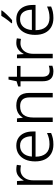

<svg xmlns="http://www.w3.org/2000/svg" viewBox="1003 -1809 816 2862"><g transform="rotate(-90 1411.0 -378.0)"><path d="M316 -543Q334 -543 352 -541Q370 -539 385 -535L376 -473Q361 -477 345 -479Q329 -481 312 -481Q266 -481 230 -457.5Q194 -434 174 -391Q154 -348 154 -290V0H87V-533H143L150 -434H154Q176 -479 216.5 -511Q257 -543 316 -543Z M670 -543Q739 -543 786 -512Q833 -481 857.5 -426.5Q882 -372 882 -300V-256H506Q507 -155 554.5 -101.5Q602 -48 690 -48Q740 -48 778 -57Q816 -66 859 -85V-24Q819 -7 779.5 1.5Q740 10 687 10Q609 10 552.5 -22.5Q496 -55 466 -116Q436 -177 436 -262Q436 -346 464 -409Q492 -472 544.5 -507.5Q597 -543 670 -543ZM670 -487Q600 -487 557.5 -441Q515 -395 508 -311H811Q811 -389 776.5 -438Q742 -487 670 -487Z M1268 -543Q1360 -543 1408.5 -496.5Q1457 -450 1457 -348V0H1390V-344Q1390 -416 1357.5 -451Q1325 -486 1259 -486Q1171 -486 1130.5 -435.5Q1090 -385 1090 -286V0H1023V-533H1077L1087 -448H1091Q1107 -477 1132.5 -498.5Q1158 -520 1192 -531.5Q1226 -543 1268 -543Z M1786 -46Q1807 -46 1827.5 -49.5Q1848 -53 1862 -58V-5Q1847 1 1823.5 5.5Q1800 10 1776 10Q1732 10 1699.5 -5.5Q1667 -21 1649 -56.5Q1631 -92 1631 -151V-480H1553V-515L1631 -539L1656 -659H1698V-533H1859V-480H1698V-153Q1698 -100 1720.5 -73Q1743 -46 1786 -46Z M2202 -543Q2220 -543 2238 -541Q2256 -539 2271 -535L2262 -473Q2247 -477 2231 -479Q2215 -481 2198 -481Q2152 -481 2116 -457.5Q2080 -434 2060 -391Q2040 -348 2040 -290V0H1973V-533H2029L2036 -434H2040Q2062 -479 2102.5 -511Q2143 -543 2202 -543Z M2556 -543Q2625 -543 2672 -512Q2719 -481 2743.5 -426.5Q2768 -372 2768 -300V-256H2392Q2393 -155 2440.5 -101.5Q2488 -48 2576 -48Q2626 -48 2664 -57Q2702 -66 2745 -85V-24Q2705 -7 2665.5 1.5Q2626 10 2573 10Q2495 10 2438.5 -22.5Q2382 -55 2352 -116Q2322 -177 2322 -262Q2322 -346 2350 -409Q2378 -472 2430.5 -507.5Q2483 -543 2556 -543ZM2556 -487Q2486 -487 2443.5 -441Q2401 -395 2394 -311H2697Q2697 -389 2662.5 -438Q2628 -487 2556 -487ZM2686 -757Q2676 -742 2659 -722Q2642 -702 2621.5 -681Q2601 -660 2580.5 -640.5Q2560 -621 2542 -606H2496V-616Q2514 -635 2534.5 -662Q2555 -689 2574.5 -716.5Q2594 -744 2606 -766H2686Z"/></g></svg>

Font: Noto Sans Syriac Eastern Light
Style: Regular
Weight: 300
Designer: Patrick Giasson and the Monotype Design Team
Foundry: Monotype Imaging Inc.
Version: Version 3.001